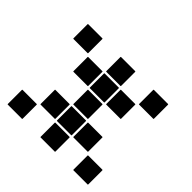

<svg xmlns="http://www.w3.org/2000/svg" viewBox="-114 -764 827 827"><g transform="rotate(-45 300.0 -350.0)"><path d="M407 -595H493Q495 -595 495 -593V-507Q495 -505 493 -505H407Q405 -505 405 -507V-593Q405 -595 407 -595ZM7 -595H93Q95 -595 95 -593V-507Q95 -505 93 -505H7Q5 -505 5 -507V-593Q5 -595 7 -595ZM307 -495H393Q395 -495 395 -493V-407Q395 -405 393 -405H307Q305 -405 305 -407V-493Q305 -495 307 -495ZM107 -495H193Q195 -495 195 -493V-407Q195 -405 193 -405H107Q105 -405 105 -407V-493Q105 -495 107 -495ZM407 -395H493Q495 -395 495 -393V-307Q495 -305 493 -305H407Q405 -305 405 -307V-393Q405 -395 407 -395ZM307 -395H393Q395 -395 395 -393V-307Q395 -305 393 -305H307Q305 -305 305 -307V-393Q305 -395 307 -395ZM207 -395H293Q295 -395 295 -393V-307Q295 -305 293 -305H207Q205 -305 205 -307V-393Q205 -395 207 -395ZM107 -395H193Q195 -395 195 -393V-307Q195 -305 193 -305H107Q105 -305 105 -307V-393Q105 -395 107 -395ZM7 -395H93Q95 -395 95 -393V-307Q95 -305 93 -305H7Q5 -305 5 -307V-393Q5 -395 7 -395ZM307 -295H393Q395 -295 395 -293V-207Q395 -205 393 -205H307Q305 -205 305 -207V-293Q305 -295 307 -295ZM107 -295H193Q195 -295 195 -293V-207Q195 -205 193 -205H107Q105 -205 105 -207V-293Q105 -295 107 -295ZM407 -195H493Q495 -195 495 -193V-107Q495 -105 493 -105H407Q405 -105 405 -107V-193Q405 -195 407 -195ZM7 -195H93Q95 -195 95 -193V-107Q95 -105 93 -105H7Q5 -105 5 -107V-193Q5 -195 7 -195Z"/></g></svg>

Font: Pixel Panel Black
Style: Regular
Weight: 900
Monospace: yes
Designer: Óliver Lalan
Foundry: Óliver Lalan
Version: Version 1.000; ttfautohint (v1.8.4.7-5d5b-dirty);gftools[0.9